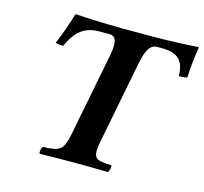

<svg xmlns="http://www.w3.org/2000/svg" viewBox="-97 -761 928 872"><g transform="rotate(15 367.0 -325.5)"><path d="M413 -123 487 -503C499 -567 515 -605 550 -605H572C644 -605 679 -579 680 -502C691 -502 710 -503 719 -507C721 -553 726 -605 734 -650C734 -651 733 -653 732 -653C699 -650 591 -645 515 -645H380C306 -645 194 -650 158 -653C156 -653 153 -651 153 -650C140 -605 121 -552 101 -504C110 -500 125 -499 137 -499C172 -579 217 -605 280 -605H327C363 -605 365 -567 353 -506L278 -123C262 -40 244 -35 167 -32C160 -26 156 -4 161 2C208 1 259 0 320 0C383 0 433 1 481 2C488 -4 493 -26 488 -32C412 -35 397 -40 413 -123Z"/></g></svg>

Font: Libertinus Serif
Style: Bold Italic
Weight: 700
Italic angle: -12°
Designer: Philipp H. Poll, Khaled Hosny
Foundry: Caleb Maclennan
Version: Version 7.050;RELEASE